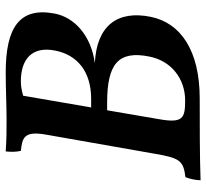

<svg xmlns="http://www.w3.org/2000/svg" viewBox="-45 -674 722 672"><g transform="rotate(-90 316.0 -338.0)"><path d="M605 -510C627 -632 554 -679 398 -679C342 -679 282 -676 233 -676C197 -676 164 -676 122 -679C120 -660 120 -643 124 -626C171 -621 194 -614 181 -539L114 -158C99 -70 90 -57 32 -50C26 -35 22 -18 21 3C103 0 218 0 307 0C477 0 572 -68 593 -171C617 -288 562 -361 431 -367C526 -380 592 -437 605 -510ZM475 -506C460 -429 402 -380 306 -380H276L317 -618C335 -623 350 -626 367 -626C445 -626 491 -587 475 -506ZM454 -176C439 -100 377 -51 300 -51C238 -51 220 -59 235 -143L266 -324H293C428 -324 476 -285 454 -176Z"/></g></svg>

Font: Vollkorn Semibold
Style: Italic
Weight: 600
Italic angle: -11°
Designer: Friedrich Althausen
Foundry: Friedrich Althausen
Version: Version 4.015;PS 004.015;hotconv 1.0.88;makeotf.lib2.5.64775